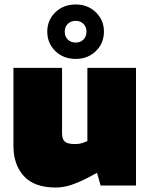

<svg xmlns="http://www.w3.org/2000/svg" viewBox="-20 -828 672 857"><path d="M229 9Q132 9 86 -42.5Q40 -94 40 -176V-525H257V-234Q257 -206 270 -195.5Q283 -185 314 -185Q325 -185 334 -186.5Q343 -188 351 -191L370 -198V-525H587V0H429L401 -100L440 -71L371 -34Q334 -15 299 -3Q264 9 229 9ZM318 -565Q263 -565 227 -600Q191 -635 191 -687Q191 -738 227 -773Q263 -808 318 -808Q372 -808 408 -773Q444 -738 444 -687Q444 -635 408 -600Q372 -565 318 -565ZM318 -638Q339 -638 352.5 -651.5Q366 -665 366 -687Q366 -708 352.5 -721.5Q339 -735 318 -735Q296 -735 282.5 -721.5Q269 -708 269 -687Q269 -665 282.5 -651.5Q296 -638 318 -638Z"/></svg>

Font: REM Medium Black
Style: Regular
Weight: 900
Version: Version 1.005;gftools[0.9.28]